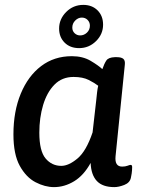

<svg xmlns="http://www.w3.org/2000/svg" viewBox="-20 -759 585 786"><path d="M304 -562Q267 -562 244.5 -584.5Q222 -607 222 -642Q222 -681 251 -710Q280 -739 321 -739Q357 -739 379.5 -716.5Q402 -694 402 -658Q402 -619 373 -590.5Q344 -562 304 -562ZM308 -614Q324 -614 336 -625.5Q348 -637 348 -654Q348 -668 338.5 -677.5Q329 -687 315 -687Q300 -687 288 -675Q276 -663 276 -646Q276 -632 285.5 -623Q295 -614 308 -614ZM201 7Q164 7 125.5 -13Q87 -33 61 -80Q35 -127 35 -209Q35 -303 65 -375.5Q95 -448 148.5 -488.5Q202 -529 274 -529Q319 -529 351 -510Q383 -491 399 -476Q407 -499 415.5 -511.5Q424 -524 450 -525H458Q477 -525 485 -518Q493 -511 491 -494L453 -119Q449 -77 480 -77Q493 -77 502 -80.5Q511 -84 515 -84Q521 -84 521 -75Q521 -73 520.5 -62Q520 -51 516 -32Q512 -11 489 -2Q466 7 448 7Q400 7 376.5 -18Q353 -43 351 -92Q323 -41 283.5 -17Q244 7 201 7ZM231 -80Q261 -80 297 -110Q333 -140 359 -217L374 -349Q376 -368 377.5 -381.5Q379 -395 382 -408Q368 -419 343.5 -431.5Q319 -444 281 -444Q234 -444 203 -412.5Q172 -381 156.5 -329Q141 -277 141 -216Q141 -141 166.5 -110.5Q192 -80 231 -80Z"/></svg>

Font: Asap Medium
Style: Italic
Weight: 500
Italic angle: -6°
Designer: Pablo Cosgaya
Foundry: Omnibus-Type
Version: Version 3.001; ttfautohint (v1.8.3)